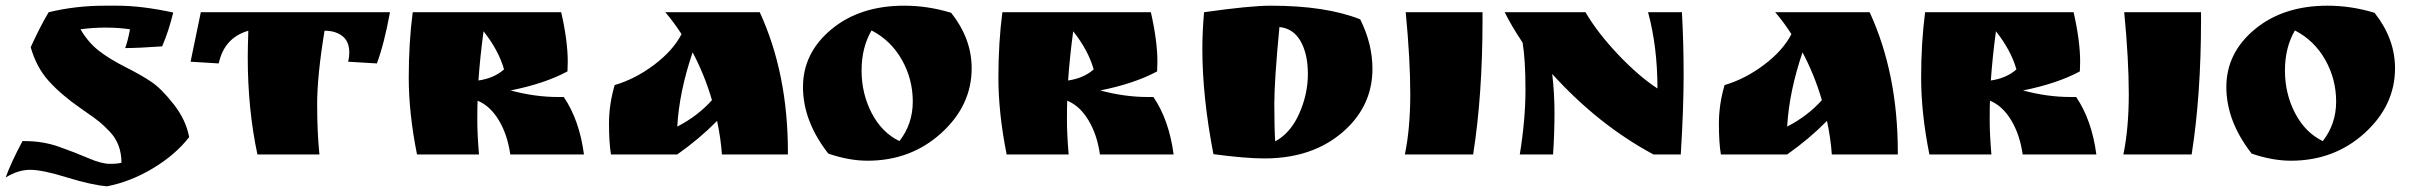

<svg xmlns="http://www.w3.org/2000/svg" viewBox="-34 -543 8471 675"><path d="M423 -440Q383 -446 337.5 -446Q292 -446 249 -440Q276 -394 313 -365Q350 -336 406.5 -307.5Q463 -279 498.5 -255Q534 -231 577 -176Q620 -121 631 -61Q583 1 504 48.5Q425 96 342 112Q286 107 200.5 80.5Q115 54 72 54Q29 54 -14 81Q4 30 45 -47H53Q117 -47 173.5 -27Q230 -7 276.5 13Q323 33 351.5 33Q380 33 393 29Q393 -37 352 -80Q330 -103 314.5 -115.5Q299 -128 267 -150L250 -162Q182 -209 138 -257.5Q94 -306 74 -377Q106 -448 137 -500Q232 -523 334 -523H378Q464 -523 575 -499Q559 -433 536 -380Q452 -374 406 -374Q415 -397 423 -440Z M1107 -435Q1081 -277 1081 -177Q1081 -77 1089 0H871Q837 -159 837 -342Q837 -373 839 -435Q754 -410 735 -320L636 -326L672 -500H1337Q1317 -390 1291 -320L1190 -326Q1194 -342 1194 -358Q1194 -397 1170 -416Q1146 -435 1107 -435Z M1962 -326 1961 -292Q1881 -249 1761 -225Q1847 -202 1927 -202H1948Q2003 -121 2019 0H1760Q1750 -70 1719.5 -120.5Q1689 -171 1645 -189Q1644 -172 1644 -121Q1644 -70 1650 0H1432Q1403 -145 1403 -269.5Q1403 -394 1417 -500H1939Q1962 -399 1962 -326ZM1666 -433Q1654 -345 1648 -260Q1703 -268 1738 -299Q1719 -366 1666 -433Z M2736 -8V0H2504Q2500 -57 2487 -118Q2425 -55 2347 0H2114Q2107 -41 2107 -108.5Q2107 -176 2127 -244Q2199 -265 2265.5 -315Q2332 -365 2362 -423Q2335 -465 2305 -500H2637Q2736 -285 2736 -8ZM2469 -191Q2443 -280 2401 -359Q2354 -221 2347 -98Q2419 -135 2469 -191Z M2878 -3Q2789 -117 2789 -237Q2789 -357 2889 -440Q2989 -523 3145 -523Q3228 -523 3310 -498Q3382 -407 3382 -303Q3382 -172 3275 -75Q3168 22 3016 22Q2951 22 2878 -3ZM3030 -436Q2995 -376 2995 -295Q2995 -214 3030.5 -145.5Q3066 -77 3128 -47Q3175 -107 3175 -186Q3175 -265 3136.5 -333Q3098 -401 3030 -436Z M4035 -326 4034 -292Q3954 -249 3834 -225Q3920 -202 4000 -202H4021Q4076 -121 4092 0H3833Q3823 -70 3792.5 -120.5Q3762 -171 3718 -189Q3717 -172 3717 -121Q3717 -70 3723 0H3505Q3476 -145 3476 -269.5Q3476 -394 3490 -500H4012Q4035 -399 4035 -326ZM3739 -433Q3727 -345 3721 -260Q3776 -268 3811 -299Q3792 -366 3739 -433Z M4434 -523Q4627 -523 4748 -475Q4791 -389 4791 -301Q4791 -188 4714 -105Q4602 14 4411 14Q4345 14 4232 -1Q4193 -202 4193 -372Q4193 -431 4199 -500Q4360 -523 4434 -523ZM4464 -448Q4446 -260 4446 -178.5Q4446 -97 4449 -46Q4503 -75 4533.5 -143.5Q4564 -212 4564 -282.5Q4564 -353 4538.5 -398Q4513 -443 4464 -448Z M5178 -500V-473Q5178 -209 5145 0H4905Q4924 -92 4924 -212.5Q4924 -333 4908 -500Z M5879 -500Q5885 -395 5885 -278.5Q5885 -162 5875 0H5779Q5585 -104 5423 -283Q5431 -216 5431 -145.5Q5431 -75 5426 0H5309Q5329 -123 5329 -227.5Q5329 -332 5319 -393Q5279 -453 5256 -500H5540Q5582 -428 5654.5 -351.5Q5727 -275 5793 -232Q5793 -378 5760 -500Z M6638 -8V0H6406Q6402 -57 6389 -118Q6327 -55 6249 0H6016Q6009 -41 6009 -108.5Q6009 -176 6029 -244Q6101 -265 6167.5 -315Q6234 -365 6264 -423Q6237 -465 6207 -500H6539Q6638 -285 6638 -8ZM6371 -191Q6345 -280 6303 -359Q6256 -221 6249 -98Q6321 -135 6371 -191Z M7279 -326 7278 -292Q7198 -249 7078 -225Q7164 -202 7244 -202H7265Q7320 -121 7336 0H7077Q7067 -70 7036.5 -120.5Q7006 -171 6962 -189Q6961 -172 6961 -121Q6961 -70 6967 0H6749Q6720 -145 6720 -269.5Q6720 -394 6734 -500H7256Q7279 -399 7279 -326ZM6983 -433Q6971 -345 6965 -260Q7020 -268 7055 -299Q7036 -366 6983 -433Z M7704 -500V-473Q7704 -209 7671 0H7431Q7450 -92 7450 -212.5Q7450 -333 7434 -500Z M7882 -3Q7793 -117 7793 -237Q7793 -357 7893 -440Q7993 -523 8149 -523Q8232 -523 8314 -498Q8386 -407 8386 -303Q8386 -172 8279 -75Q8172 22 8020 22Q7955 22 7882 -3ZM8034 -436Q7999 -376 7999 -295Q7999 -214 8034.5 -145.5Q8070 -77 8132 -47Q8179 -107 8179 -186Q8179 -265 8140.5 -333Q8102 -401 8034 -436Z"/></svg>

Font: Ruslan Display
Style: Regular
Weight: 400
Version: Version 1.001